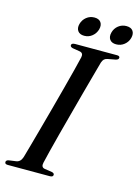

<svg xmlns="http://www.w3.org/2000/svg" viewBox="-128 -931 725 1001"><g transform="rotate(15 234.5 -430.0)"><path d="M193 -59.5Q187 -33.5 208 -30L248 -24Q261 -21 261 -12Q261 0 243 0H16Q0.5 0 0.5 -11Q0 -21.5 15 -24.5L54.5 -30Q77 -33.5 86 -61Q93.5 -87 106 -132Q118.5 -177 134 -233.5Q149.5 -290 165.8 -350.2Q182 -410.5 197 -467.2Q212 -524 223.8 -569.8Q235.5 -615.5 241.5 -642Q246 -665 225.5 -669L186 -675.5Q172.5 -679 172.5 -688Q172.5 -700 193.5 -700H418.5Q433.5 -700 433.5 -690Q433.5 -679.5 417.5 -676L375 -668Q364 -665.5 357.8 -659.8Q351.5 -654 347 -641Q339.5 -613.5 326.5 -566.5Q313.5 -519.5 297.8 -461.5Q282 -403.5 265.8 -342.2Q249.5 -281 234.5 -224.8Q219.5 -168.5 208.8 -125Q198 -81.5 193 -59.5ZM226.5 -753.5Q202.5 -753.5 191.8 -768.2Q181 -783 187 -806.5Q193.5 -830 212 -844.8Q230.5 -859.5 254.5 -859.5Q279 -859.5 289.5 -844.8Q300 -830 294 -806.5Q287.5 -783.5 269.2 -768.5Q251 -753.5 226.5 -753.5ZM399 -753.5Q375 -753.5 364.2 -768.2Q353.5 -783 359.5 -806.5Q365.5 -830 384.2 -844.8Q403 -859.5 427 -859.5Q452 -859.5 462.5 -844.8Q473 -830 467 -806.5Q461 -783.5 442.2 -768.5Q423.5 -753.5 399 -753.5Z"/></g></svg>

Font: Fraunces 72pt
Style: Italic
Weight: 400
Italic angle: -16°
Version: Version 1.000;[b76b70a41]